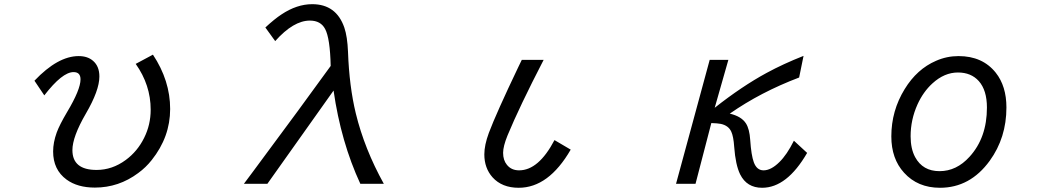

<svg xmlns="http://www.w3.org/2000/svg" viewBox="-20 -850 5040 914"><path d="M144 -465.8Q255.4 -583 354.5 -583Q397.5 -583 423.3 -560.1Q453.1 -534.2 453.1 -485.8Q453.1 -419.4 388.7 -309.1Q324.7 -198.7 324.7 -135.3Q324.7 -41 439.9 -41Q514.2 -41 578.6 -88.4Q634.3 -129.4 666 -193.4Q697.3 -255.9 697.3 -327.6Q697.3 -445.3 626 -545.9L708 -589.8Q790 -466.3 790 -331.1Q790 -198.2 702.1 -87.9Q674.3 -52.7 638.2 -26.4Q545.4 43 431.6 43Q349.1 43 296.9 4.9Q232.9 -42 232.9 -128.9Q232.9 -171.9 250 -219.2Q263.7 -256.3 299.3 -316.4Q363.3 -423.3 363.3 -472.2Q363.3 -506.8 330.1 -506.8Q276.4 -506.8 190.9 -396Z M1252.9 24.9H1141.1L1184.1 -32.7Q1423.3 -354.5 1554.2 -536.1Q1551.3 -667.5 1527.8 -711.9Q1506.8 -752 1455.1 -752Q1377 -752 1290 -654.3L1243.2 -719.2Q1287.1 -759.8 1319.8 -781.2Q1393.1 -830.1 1466.3 -830.1Q1580.6 -830.1 1619.1 -718.8Q1633.8 -675.8 1636.7 -602.5Q1642.6 -438.5 1673.8 -310.1Q1714.8 -141.6 1807.1 24.9H1695.3Q1603 -174.3 1567.9 -418.9Z M2696.8 -137.7Q2591.8 43.9 2449.2 43.9Q2369.6 43.9 2324.7 -5.9Q2285.6 -49.8 2285.6 -115.2Q2285.6 -159.2 2307.1 -217.3Q2342.3 -311 2447.8 -531.7L2463.9 -564.9H2567.9Q2452.6 -341.8 2396 -205.1Q2375 -153.3 2375 -122.6Q2375 -87.4 2393.1 -65.4Q2414.1 -39.1 2451.2 -39.1Q2543.9 -39.1 2619.6 -183.1Z M3447.3 -564.9 3382.3 -336.9Q3511.7 -439 3629.4 -502.9Q3708.5 -545.9 3805.2 -584L3784.2 -481Q3601.1 -411.6 3454.1 -309.1Q3509.8 -295.9 3531.2 -262.2Q3547.9 -235.8 3551.3 -184.1Q3556.2 -110.8 3568.4 -77.6Q3582.5 -39.1 3614.7 -39.1Q3650.4 -39.1 3689.9 -78.1Q3726.1 -113.3 3759.3 -180.2L3822.3 -122.1Q3726.1 43.9 3607.9 43.9Q3535.2 43.9 3503.4 -20Q3481.4 -64.9 3475.1 -150.9Q3471.7 -200.2 3461.4 -222.7Q3448.2 -252.4 3411.1 -260.3Q3396 -263.2 3366.2 -264.2L3291 24.9H3198.2L3358.4 -564.9Z M4543 -583Q4657.2 -583 4720.2 -503.9Q4771 -439.9 4771 -338.4Q4771 -194.3 4691.4 -84.5Q4598.1 43.9 4454.6 43.9Q4348.6 43.9 4283.7 -27.8Q4223.1 -94.2 4223.1 -200.7Q4223.1 -322.8 4286.6 -425.8Q4345.2 -521.5 4436 -560.5Q4486.8 -583 4543 -583ZM4540 -504.9Q4475.6 -504.9 4418.9 -453.1Q4375 -413.1 4347.7 -353Q4314.9 -280.3 4314.9 -201.2Q4314.9 -142.1 4336.4 -102.1Q4372.6 -35.2 4452.6 -35.2Q4533.2 -35.2 4595.2 -103.5Q4678.2 -194.3 4678.2 -337.9Q4678.2 -420.4 4639.6 -463.9Q4603 -504.9 4540 -504.9Z"/></svg>

Font: FORM UDPGothic
Style: Regular
Weight: 400
Foundry: Pronama LLC
Version: Version 1.05101